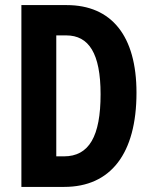

<svg xmlns="http://www.w3.org/2000/svg" viewBox="-20 -734 599 754"><path d="M516 -370C516 -593 418 -714 242 -714H64V0H232C415 0 516 -131 516 -370ZM375 -364C375 -199 330 -120 231 -120H201V-595H240C329 -595 375 -524 375 -364Z"/></svg>

Font: Noto Sans Ethiopic ExtraCondensed
Style: Bold
Weight: 700
Width: 2
Designer: Monotype Design Team
Foundry: Monotype Imaging Inc.
Version: Version 2.102